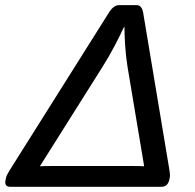

<svg xmlns="http://www.w3.org/2000/svg" viewBox="-47 -720 751 740"><path d="M-7.3 0Q-31.7 0 -25.4 -26.9L-23.4 -36.6Q-21.5 -44.9 -9.3 -64.5L372.1 -670.4Q390.6 -700.2 411.1 -700.2H479.5Q500 -700.2 504.9 -670.4L606 -64.5Q609.4 -44.9 607.4 -36.6L605.5 -26.9Q599.1 0 574.7 0ZM107.4 -79.1Q120.6 -80.1 147 -80.1H469.2Q495.1 -80.1 507.8 -79.1L508.3 -81.1L444.8 -460.9Q438 -502.4 435.3 -545.2Q432.6 -587.9 432.6 -615.7H430.7Q418 -587.9 395.8 -545.2Q373.5 -502.4 347.2 -460.9L107.9 -81.1Z"/></svg>

Font: Istok
Style: Italic
Weight: 500
Italic angle: -13°
Designer: Andrey V. Panov
Foundry: Andrey V. Panov
Version: Version 1.0.3